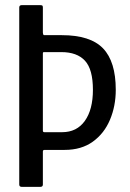

<svg xmlns="http://www.w3.org/2000/svg" viewBox="-20 -728 508 748"><path d="M431 -378Q431 -315 408.5 -261.5Q386 -208 341.5 -176Q297 -144 232 -144H154Q147 -144 147 -138V-9Q147 0 137 0H65Q55 0 55 -9V-699Q55 -708 65 -708H136Q142 -708 144.5 -706.5Q147 -705 147 -699V-601Q147 -598 148 -595Q149 -592 151 -591H221Q332 -591 381.5 -539.5Q431 -488 431 -378ZM342 -378Q342 -458 311 -491.5Q280 -525 219 -525H153Q149 -525 148 -524Q147 -523 147 -519V-219Q147 -213 153 -213H222Q279 -213 310.5 -257Q342 -301 342 -378Z"/></svg>

Font: Glory Medium
Style: Regular
Weight: 500
Designer: Robert Leuschke
Foundry: Robert Leuschke
Version: Version 1.011